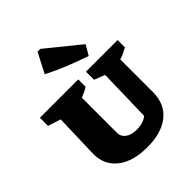

<svg xmlns="http://www.w3.org/2000/svg" viewBox="-227 -946 1090 1090"><g transform="rotate(-45 318.0 -401.5)"><path d="M319 11Q203 11 138.5 -40Q74 -91 74 -178L82 -449L5 -474V-539H313V-480Q288 -464 254 -451V-168Q254 -139 279 -120.5Q304 -102 346 -102Q399 -102 431 -128L439 -449L375 -474V-539H629V-480Q610 -470 590.5 -461Q571 -452 562 -451V-188Q562 -93 497.5 -41Q433 11 319 11ZM449 -591Q385 -613 322.5 -638Q260 -663 199 -694L261 -814H283L484 -651Z"/></g></svg>

Font: Piazzolla SC ExtraBold
Style: Regular
Weight: 800
Designer: Juan Pablo del Peral
Foundry: Huerta Tipografica
Version: Version 1.330